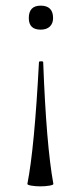

<svg xmlns="http://www.w3.org/2000/svg" viewBox="-20 -385 287 680"><path d="M124 -365Q168 -365 168 -321Q168 -302 156.5 -291Q145 -280 124 -280Q82 -280 82 -321Q82 -365 124 -365ZM169 266Q170 270 155 272.5Q140 275 123 275Q106 275 91 272.5Q76 270 77 266Q102 140 118 -165Q118 -168 125.5 -168Q133 -168 133 -165Q144 130 169 266Z"/></svg>

Font: Cormorant
Style: Regular
Weight: 400
Designer: Christian Thalmann (Catharsis Fonts)
Version: Version 1.000;PS 001.000;hotconv 1.0.70;makeotf.lib2.5.58329